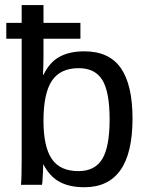

<svg xmlns="http://www.w3.org/2000/svg" viewBox="-20 -745 596 774"><path d="M514.2 -266.6Q514.2 9.8 319.8 9.8Q259.8 9.8 220 -12Q180.2 -33.7 155.3 -82H154.3Q154.3 -72.3 153.3 -53.7Q152.3 -35.2 151.4 -19.3Q150.4 -3.4 149.4 0H64.5Q67.4 -26.4 67.4 -108.9V-588.9H5.4V-652.8H67.4V-724.6H155.3V-652.8H304.2V-588.9H155.3V-518.1Q155.3 -502.4 154.8 -483.6Q154.3 -464.8 153.3 -443.4H155.3Q179.7 -494.1 220 -516.1Q260.3 -538.1 319.8 -538.1Q419.9 -538.1 467 -470.7Q514.2 -403.3 514.2 -266.6ZM421.9 -263.7Q421.9 -374.5 392.6 -422.4Q363.3 -470.2 297.4 -470.2Q223.1 -470.2 189.2 -419.4Q155.3 -368.7 155.3 -258.3Q155.3 -154.3 188.5 -104.7Q221.7 -55.2 296.4 -55.2Q362.8 -55.2 392.3 -104.2Q421.9 -153.3 421.9 -263.7Z"/></svg>

Font: Arimo
Style: Regular
Weight: 400
Designer: Steve Matteson
Foundry: Monotype Imaging Inc.
Version: Version 1.33